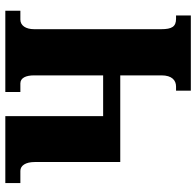

<svg xmlns="http://www.w3.org/2000/svg" viewBox="-28 -726 755 740"><g transform="rotate(90 350.0 -356.5)"><path d="M639 -57C619 -57 605 -77 605 -112V-442H271V-601C271 -641 290 -657 314 -657H330V-714H40V-657H53C83 -657 93 -641 93 -600V-110C93 -78 79 -57 56 -57H22V1H335V-57H302C281 -57 271 -78 271 -110V-376H428V1H686V-57Z"/></g></svg>

Font: Noto Serif Georgian Condensed Black
Style: Regular
Weight: 900
Width: 3
Designer: Monotype Design Team, Akaki Razmadze
Foundry: Google LLC
Version: Version 2.003